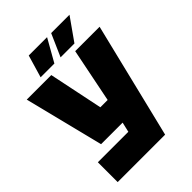

<svg xmlns="http://www.w3.org/2000/svg" viewBox="-248 -843 1096 1096"><g transform="rotate(-45 300.0 -295.0)"><path d="M40 140V-20H286L300 -80H126L6 -560H204L272 -232H331L397 -560H594L423 140ZM152 -594 192 -730H340L263 -594ZM313 -594 373 -730H521L425 -594Z"/></g></svg>

Font: Tektur ExtraBold
Style: Regular
Weight: 800
Designer: Adam Jagosz
Foundry: Adam Jagosz
Version: Version 1.005;gftools[0.9.30]